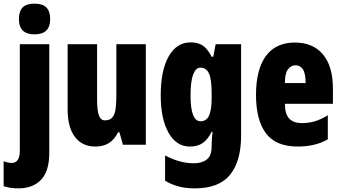

<svg xmlns="http://www.w3.org/2000/svg" viewBox="-58 -889 1878 1056"><path d="M46 -784Q46 -827 66.5 -848Q87 -869 132 -869Q177 -869 197.5 -847.5Q218 -826 218 -784Q218 -700 132 -700Q46 -700 46 -784ZM46 147Q26 147 4 144.5Q-18 142 -38 135V-2Q-14 7 7 7Q51 7 51 -61V-646H213V-48Q213 52 168.5 99Q124 146 46 147Z M744 -646V-93H618L599 -161H591Q572 -122 541.5 -102.5Q511 -83 467 -83Q394 -83 354 -136Q314 -189 314 -286V-646H476V-339Q476 -284 485.5 -255.5Q495 -227 519 -227Q548 -227 561.5 -245Q575 -263 578.5 -296Q582 -329 582 -373V-646Z M991 -656Q1030 -656 1056.5 -639Q1083 -622 1106 -577H1115L1128 -646H1268V-142Q1268 -3 1207.5 72Q1147 147 1013 147Q964 147 924.5 136.5Q885 126 850 105V-34Q894 -11 932.5 -1Q971 9 1008 9Q1052 9 1079 -11.5Q1106 -32 1106 -82V-88Q1106 -105 1107.5 -127Q1109 -149 1111 -164H1106Q1084 -121 1056.5 -102Q1029 -83 986 -83Q912 -83 869 -159Q826 -235 826 -365Q826 -501 869.5 -578.5Q913 -656 991 -656ZM1044 -517Q1019 -517 1004.5 -479.5Q990 -442 990 -363Q990 -222 1045 -222Q1077 -222 1091.5 -252.5Q1106 -283 1106 -349V-378Q1106 -452 1091.5 -484.5Q1077 -517 1044 -517Z M1564 -655Q1663 -655 1718 -590Q1773 -525 1773 -403V-318H1509Q1509 -263 1532 -237.5Q1555 -212 1603 -212Q1641 -212 1674 -222Q1707 -232 1745 -255V-123Q1709 -102 1668 -92.5Q1627 -83 1579 -83Q1459 -83 1404.5 -156Q1350 -229 1350 -367Q1350 -506 1404 -580.5Q1458 -655 1564 -655ZM1568 -530Q1543 -530 1526 -508Q1509 -486 1509 -432H1623Q1623 -485 1608 -507.5Q1593 -530 1568 -530Z"/></svg>

Font: Noto Sans Kannada UI ExtraCondensed Black
Style: Regular
Weight: 900
Width: 2
Designer: Jelle Bosma - Monotype Design Team
Foundry: Monotype Imaging Inc.
Version: Version 2.005; ttfautohint (v1.8.4.7-5d5b)